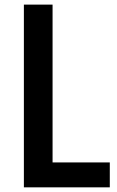

<svg xmlns="http://www.w3.org/2000/svg" viewBox="-20 -804 500 824"><path d="M82.5 -784.2H205.6V-106.9H451.2V0H82.5Z"/></svg>

Font: Decalotype Medium
Style: Regular
Weight: 500
Designer: Alfredo Marco Pradil
Foundry: Alfredo Marco Pradil
Version: Version 1.0